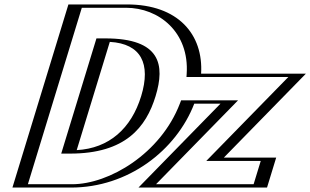

<svg xmlns="http://www.w3.org/2000/svg" viewBox="-20 -845 1398 865"><path d="M641 -412C596.9 -268 503.4 -168 300.4 -168L449.9 -657C652.9 -657 685 -556 641 -412ZM313.2 -825H552.2C745.4 -825 873.8 -699.4 861.3 -513H1334.8L965.3 -135H1199.3L1158 0H627L996.6 -378H830.2C744.9 -155.5 515.9 0 300 0H61ZM656 -412C610 -261.6 506.2 -153 295.8 -153H280.8L439.5 -672H454.5C664.9 -672 701.9 -562.3 656 -412ZM323.6 -810H547.6C734.3 -810 857.7 -688.8 845.6 -509.5L844.8 -498H1302.1L932.5 -120H1179.7L1147.6 -15H659.7L1029.3 -393H820.9L815.6 -379.2C733.4 -164.8 513.1 -15 304.6 -15H80.6ZM656 -412C701.9 -562.3 664.9 -672 454.5 -672H439.5L280.8 -153H295.8C506.2 -153 610 -261.6 656 -412ZM323.6 -810 80.6 -15H304.6C513.1 -15 733.4 -164.8 815.6 -379.2L820.9 -393H1029.3L659.7 -15H1147.6L1179.7 -120H932.5L1302.1 -498H844.8L845.6 -509.5C857.7 -688.8 734.3 -810 547.6 -810ZM641 -412C684.9 -555.9 652.7 -657 449.9 -657L300.4 -168C503.2 -168 597 -268.1 641 -412ZM313.2 -825 61 0H300C515.8 0 744.9 -155.5 830.2 -378H996.6L627 0H1158L1199.3 -135H965.3L1334.8 -513H861.3C873.8 -699.4 745.4 -825 552.2 -825ZM681 -412C723.7 -551.9 704.8 -672 454.5 -672H414.5L255.8 -153H295.8C545.9 -153 638.2 -272 681 -412ZM348.6 -810H547.6C695.7 -810 833.7 -700.2 821 -511.7L820.1 -498H1278.9L909.4 -120H1154.7L1122.6 -15H682.9L1052.5 -393H796L790.4 -378.4C704 -153.1 471.9 -15 304.6 -15H105.6ZM616 -412C571.3 -265.9 471.5 -176.6 325.6 -168.7L474.7 -656.3C616.1 -648.3 660.5 -557.8 616 -412ZM288.2 -825 36 0H300C557.1 0 773.8 -167.1 855.2 -378H973.4L603.8 0H1183L1224.3 -135H988.5L1358 -513H886C896.7 -689.7 782.9 -825 552.2 -825Z"/></svg>

Font: Hussar Outliner
Style: Obl
Weight: 700
Foundry: Cannot Into Space Fonts
Version: Version 0.92